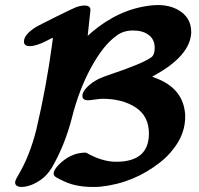

<svg xmlns="http://www.w3.org/2000/svg" viewBox="-20 -725 788 762"><path d="M571 -195Q571 -264 518.5 -298.5Q466 -333 386 -333Q378 -333 357 -330Q336 -327 329 -327Q307 -327 307 -345Q307 -360 325.5 -379Q344 -398 372 -412Q386 -419 419 -430Q547 -473 581 -498Q594 -508 594 -535Q594 -568 570.5 -586Q547 -604 508 -604Q469 -604 442 -583Q390 -546 341.5 -457Q293 -368 265 -256Q237 -148 186 -60Q167 -29 144 -13Q105 15 68 17Q40 17 40 -1Q40 -9 52 -29Q98 -106 124 -210Q164 -380 187 -551L190 -575Q187 -575 165 -563Q124 -542 98 -542Q75 -542 75 -560Q75 -588 123 -618Q135 -625 203.5 -659Q272 -693 281 -696Q299 -703 316 -703Q339 -703 339 -685Q339 -682 328 -583Q330 -584 332 -586Q334 -588 337.5 -591Q341 -594 344 -597Q451 -688 576 -703Q592 -705 611 -705Q651 -704 681 -689Q740 -659 739 -595Q734 -504 595 -427L584 -421L593 -417Q709 -376 715 -268Q717 -193 665 -130Q645 -104 617 -82Q512 2 378 16Q370 17 348 17Q275 17 225 -10Q196 -23 194 -30Q193 -33 193 -36Q193 -51 214 -72Q258 -116 311 -119H322Q385 -83 441 -83Q571 -83 571 -195Z"/></svg>

Font: MathJax_Caligraphic
Style: Bold
Weight: 700
Version: Version 1.1